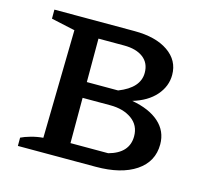

<svg xmlns="http://www.w3.org/2000/svg" viewBox="-82 -622 778 717"><g transform="rotate(15 307.0 -263.5)"><path d="M413 -273Q481 -261 518.5 -227.5Q556 -194 556 -143Q556 -76 499.5 -38Q443 0 345 0H44V-32Q58 -39 81 -45.5Q104 -52 128 -54L136 -472L44 -492V-527H354Q436 -527 484 -494Q532 -461 532 -405Q532 -361 501 -325.5Q470 -290 413 -273ZM330 -465H231V-297H352Q431 -328 431 -386Q431 -424 404 -444.5Q377 -465 330 -465ZM338 -236H231V-61H377Q454 -82 454 -147Q454 -189 421.5 -212.5Q389 -236 338 -236Z"/></g></svg>

Font: Piazzolla SC Medium
Style: Regular
Weight: 500
Designer: Juan Pablo del Peral
Foundry: Huerta Tipografica
Version: Version 1.330